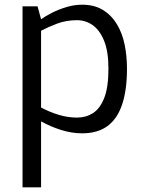

<svg xmlns="http://www.w3.org/2000/svg" viewBox="-20 -561 618 818"><path d="M76 237V-534H140L155 -479Q173 -492 201.5 -506.5Q230 -521 263.5 -531Q297 -541 330 -541Q382 -541 418.5 -518.5Q455 -496 478 -458Q501 -420 511 -371Q521 -322 521 -268Q521 -178 500.5 -116.5Q480 -55 438 -24Q396 7 330 7Q285 7 239.5 -7.5Q194 -22 155 -44V237ZM308 -60Q346 -60 376 -79Q406 -98 424 -143.5Q442 -189 442 -268Q442 -343 423 -388.5Q404 -434 374 -454.5Q344 -475 308 -475Q262 -475 223.5 -460.5Q185 -446 155 -430V-103Q190 -84 229.5 -72Q269 -60 308 -60Z"/></svg>

Font: Exo Thin
Style: Regular
Weight: 400
Version: Version 2.000